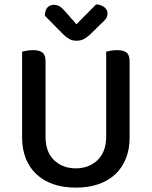

<svg xmlns="http://www.w3.org/2000/svg" viewBox="-20 -843 693 877"><path d="M572 -213Q572 -162 555.5 -120Q539 -78 507.5 -48Q476 -18 430.5 -2Q385 14 326 14Q268 14 222.5 -2Q177 -18 145.5 -48Q114 -78 97.5 -120Q81 -162 81 -213V-607Q88 -609 102 -611.5Q116 -614 131 -614Q160 -614 174 -603Q188 -592 188 -564V-219Q188 -148 227.5 -111Q267 -74 326 -74Q356 -74 381 -83.5Q406 -93 425 -111Q444 -129 454.5 -156Q465 -183 465 -219V-607Q472 -609 486 -611.5Q500 -614 515 -614Q544 -614 558 -603Q572 -592 572 -564ZM419 -823Q441 -822 456 -810.5Q471 -799 471 -782Q471 -767 463 -756.5Q455 -746 439 -732L388 -682Q371 -668 358.5 -662.5Q346 -657 329 -657Q310 -657 296 -665Q282 -673 268 -687L185 -771Q185 -795 196 -808Q207 -821 227 -821Q241 -821 253 -813.5Q265 -806 282 -786L329 -732Z"/></svg>

Font: Baloo 2 Medium
Style: Regular
Weight: 500
Designer: Sarang Kulkarni and Ek Type
Foundry: Ek Type
Version: Version 1.640;hotconv 1.0.111;makeotfexe 2.5.65597; ttfautoh